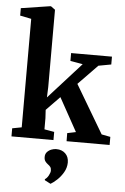

<svg xmlns="http://www.w3.org/2000/svg" viewBox="-68 -866 768 1182"><g transform="rotate(5 316.0 -275.0)"><path d="M25.5 0V-50L83.5 -61V-731.5L14 -745.5V-791.5L192.5 -819H198.5L224.5 -800V-322.5L222 -258L423.5 -481L346.5 -494.5V-543H599V-494.5L520.5 -480L401.5 -357.5L577.5 -60.5L632 -50V0H366L365.5 -50L418.5 -61L304.5 -267L221 -181L224 -130V-61L285 -50V0ZM385 130.5Q384.5 163 368 191.2Q351.5 219.5 329.5 239.8Q307.5 260 291 269.5H289.5L254 251L253 244.5Q266 237 275.8 219Q285.5 201 285.5 189Q285.5 174 279.2 166Q273 158 263.5 151.5Q255 145.5 247.5 135.5Q240 125.5 240 108.5Q240 89 251.5 77Q263 65 278.2 59.5Q293.5 54 305 54H308.5Q342 54 363.5 74.5Q385 95 385 130.5Z"/></g></svg>

Font: Merriweather 48pt
Style: Bold
Weight: 700
Version: Version 2.100